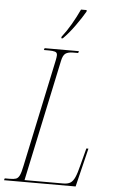

<svg xmlns="http://www.w3.org/2000/svg" viewBox="-79 -975 596 1015"><g transform="rotate(5 218.5 -467.0)"><path d="M-18 0 -15 -10H11Q33 -10 44.5 -14Q56 -18 63.5 -33.5Q71 -49 78 -84L199 -654Q201 -663 202 -671Q203 -679 203 -683Q203 -697 191 -700.5Q179 -704 160 -704H132L135 -714H317L314 -704H288Q260 -704 246.5 -694Q233 -684 227 -654L90 -10H295Q319 -10 333 -18.5Q347 -27 357 -49.5Q367 -72 377 -113L401 -205H412L362 0ZM219 -782Q244 -814 267 -853.5Q290 -893 309 -934H339V-926Q320 -893 289 -849.5Q258 -806 226 -774H218Z"/></g></svg>

Font: Noto Serif Display ExtraCondensed Thin
Style: Italic
Weight: 100
Width: 2
Italic angle: -12°
Designer: Monotype Design Team
Foundry: Monotype Imaging Inc.
Version: Version 2.009